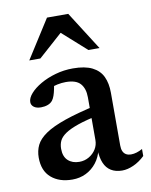

<svg xmlns="http://www.w3.org/2000/svg" viewBox="-80 -739 635 810"><g transform="rotate(-10 238.0 -334.0)"><path d="M321 -281 323 -238Q266 -226.5 230 -214Q194 -201.5 174.2 -188Q154.5 -174.5 147.2 -159.2Q140 -144 140 -125Q140 -91.5 158.5 -74.5Q177 -57.5 206.5 -57.5Q229.5 -57.5 248.2 -68.5Q267 -79.5 278 -97.2Q289 -115 289 -136.5V-319.5Q289 -357 270.5 -378Q252 -399 208 -399Q190.5 -399 171.5 -395Q152.5 -391 135 -383.5L160 -412Q157.5 -393 154.2 -377.5Q151 -362 147 -350.8Q143 -339.5 137.5 -332Q129.5 -321.5 116.2 -316.8Q103 -312 87.5 -312Q68 -312 57 -320.2Q46 -328.5 46 -341.5Q46 -359 62.8 -378Q79.5 -397 108 -413.5Q136.5 -430 172.5 -440.2Q208.5 -450.5 247.5 -450.5Q299 -450.5 330 -435Q361 -419.5 374.5 -390.8Q388 -362 388 -321.5V-95.5Q388 -80.5 392.5 -70.5Q397 -60.5 405.8 -55.5Q414.5 -50.5 427.5 -50.5Q438.5 -50.5 451 -54.2Q463.5 -58 476 -65V-35Q453 -13 427.2 -1.5Q401.5 10 378.5 10Q350.5 10 331 -2Q311.5 -14 301.8 -37.2Q292 -60.5 291 -92.5L295 -96Q287.5 -63 268.8 -39Q250 -15 223.5 -2Q197 11 165 11Q109 11 74.8 -18.5Q40.5 -48 40.5 -104.5Q40.5 -134 52.2 -158Q64 -182 94.5 -203Q125 -224 180 -243Q235 -262 321 -281ZM72.5 -515.5 177.5 -680.5H268.5L373.5 -515.5H326L210.5 -618.5H235.5L120 -515.5Z"/></g></svg>

Font: Newsreader 16pt 16pt Medium
Style: Regular
Weight: 500
Version: Version 1.003